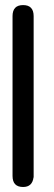

<svg xmlns="http://www.w3.org/2000/svg" viewBox="-20 -728 212 755"><path d="M70.8 -708Q112.3 -708 112.3 -664.6V-30.3H111.8Q106.9 7.3 70.8 7.3Q29.3 7.3 29.3 -36.1V-664.6Q29.3 -708 70.8 -708Z"/></svg>

Font: inglobal
Style: Regular
Weight: 400
Designer: Andrey Kochetov, Denis Davydov, Evgeny Yurtaev
Foundry: inglobal
Version: Version 1.00 September 25, 2014, initial release